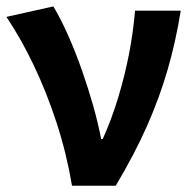

<svg xmlns="http://www.w3.org/2000/svg" viewBox="-20 -594 617 614"><path d="M210.3 0Q192.8 -103.8 161.1 -201Q129.4 -298.3 88.2 -384.7Q47 -471 0.5 -540L150.5 -573.5Q174.7 -533.3 198.1 -480.5Q221.5 -427.7 242 -369.3Q262.5 -310.9 278.5 -254.2Q294.4 -197.5 303.5 -149.3H308.5Q337.7 -214.7 358.5 -283.7Q379.3 -352.7 392.8 -422.6Q406.3 -492.5 411.8 -559.8H558Q542.1 -461 516.2 -371.6Q490.4 -282.3 450.7 -192.4Q411.1 -102.5 350.1 0Z"/></svg>

Font: Noto Sans TC Thin
Style: Regular
Weight: 100
Designer: Ryoko NISHIZUKA 西塚涼子 (kana, bopomofo & ideographs); Paul D. Hunt (Latin, Greek & Cyrillic); Sandoll Communications 산돌커뮤니
Foundry: Adobe
Version: Version 2.004-H2;hotconv 1.0.118;makeotfexe 2.5.65603